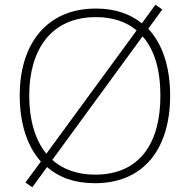

<svg xmlns="http://www.w3.org/2000/svg" viewBox="-20 -761 799 808"><path d="M696 -358C696 -481 663 -577 604 -640L663 -721L634 -741L577 -663C527 -703 463 -725 384 -725C175 -725 63 -575 63 -359C63 -244 93 -147 152 -81L87 7L116 27L178 -58C228 -14 295 10 379 10C591 10 696 -142 696 -358ZM103 -359C103 -552 195 -689 384 -689C455 -689 512 -669 555 -633L175 -114C127 -173 103 -258 103 -359ZM655 -358C655 -160 569 -26 380 -26C304 -26 244 -49 200 -88L580 -608C630 -552 655 -467 655 -358Z"/></svg>

Font: Noto Sans Georgian ExtraLight
Style: Regular
Weight: 200
Designer: Monotype Design Team, Akaki Razmadze
Foundry: Google LLC
Version: Version 2.005